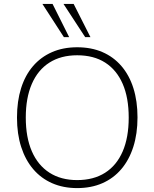

<svg xmlns="http://www.w3.org/2000/svg" viewBox="-20 -955 791 983"><path d="M375 8Q304 8 247 -17Q190 -42 150 -89Q110 -136 88.5 -202.5Q67 -269 67 -353Q67 -437 88 -503.5Q109 -570 149 -616.5Q189 -663 246 -688Q303 -713 375 -713Q447 -713 504 -688.5Q561 -664 601.5 -617Q642 -570 663 -503.5Q684 -437 684 -354Q684 -270 662.5 -203Q641 -136 601 -89Q561 -42 504 -17Q447 8 375 8ZM375 -33Q459 -33 518 -70.5Q577 -108 608 -179.5Q639 -251 639 -353Q639 -455 608 -526Q577 -597 518.5 -634.5Q460 -672 375 -672Q292 -672 233 -634.5Q174 -597 143 -525.5Q112 -454 112 -353Q112 -252 143 -180.5Q174 -109 233 -71Q292 -33 375 -33ZM416 -765 305 -935H357L443 -765ZM307 -765 197 -935H249L334 -765Z"/></svg>

Font: Nunito Sans 12pt ExtraLight 12pt ExtraLight
Style: Regular
Weight: 250
Version: Version 3.101;gftools[0.9.27]